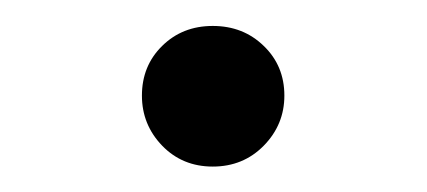

<svg xmlns="http://www.w3.org/2000/svg" viewBox="-20 -123 329 148"><path d="M89.4 -49.3Q89.4 -72.3 105 -87.6Q120.6 -103 144 -103Q167.5 -103 183.3 -87.6Q199.2 -72.3 199.2 -49.3Q199.2 -26.9 183.3 -10.7Q167.5 5.4 144 5.4Q120.6 5.4 105 -10.7Q89.4 -26.9 89.4 -49.3Z"/></svg>

Font: Estedad-FD Regular
Style: FD-Regular
Weight: 400
Designer: Amin Abedi
Version: Version 7.3